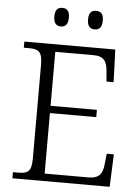

<svg xmlns="http://www.w3.org/2000/svg" viewBox="-60 -952 726 999"><g transform="rotate(5 303.0 -453.0)"><path d="M402 -809C424 -809 440 -821 440 -858C440 -895 424 -906 402 -906C379 -906 363 -895 363 -858C363 -821 379 -809 402 -809ZM225 -809C247 -809 263 -821 263 -858C263 -895 247 -906 225 -906C203 -906 187 -895 187 -858C187 -821 203 -809 225 -809ZM43 0H551L558 -170H521L515 -115C510 -66 494 -39 436 -39H208V-355H450V-393H208V-675H407C463 -675 478 -648 482 -599L487 -544H524L518 -714H43V-682H70C117 -682 140 -672 140 -603V-109C140 -41 117 -32 70 -32H43Z"/></g></svg>

Font: Noto Serif Bengali Light
Style: Regular
Weight: 300
Designer: Juan Bruce, Universal Thirst, Indian Type Foundry and the Monotype Design Team.
Foundry: Monotype Imaging Inc.
Version: Version 2.003